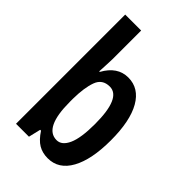

<svg xmlns="http://www.w3.org/2000/svg" viewBox="-229 -847 945 945"><g transform="rotate(45 243.0 -375.0)"><path d="M173 -560Q173 -545 171.5 -521Q170 -497 169 -472H173Q217 -552 292 -552Q367 -552 408.5 -479.5Q450 -407 450 -272Q450 -139 409 -64.5Q368 10 292 10Q255 10 227 -6.5Q199 -23 173 -63H167L152 0H62V-760H173ZM259 -456Q208 -456 191 -409.5Q174 -363 173 -286V-264Q173 -84 260 -84Q296 -84 317 -130.5Q338 -177 338 -274Q338 -456 259 -456Z"/></g></svg>

Font: Noto Sans Gujarati UI ExtraCondensed SemiBold
Style: Regular
Weight: 600
Width: 2
Designer: Jelle Bosma - Monotype Design Team, Universal Thirst
Foundry: Monotype Imaging Inc.
Version: Version 2.106; ttfautohint (v1.8.4.7-5d5b)